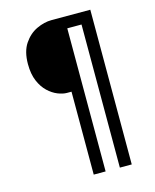

<svg xmlns="http://www.w3.org/2000/svg" viewBox="-121 -782 792 983"><g transform="rotate(-15 275.0 -290.0)"><path d="M252 120V-319.5H228Q206.5 -319.5 180 -330Q153.5 -340.5 129 -363.5Q104.5 -386.5 88.8 -423.5Q73 -460.5 73 -513.5Q73 -580 100.5 -621Q128 -662 168.5 -681Q209 -700 247.5 -700H453.5V120H390.5V-638.5H315V120Z"/></g></svg>

Font: Trispace SemiCondensed Light
Style: Regular
Weight: 300
Width: 4
Designer: Tyler Finck
Foundry: Etcetera Type Company
Version: Version 1.210; ttfautohint (v1.8.3)